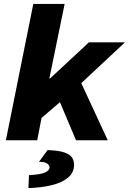

<svg xmlns="http://www.w3.org/2000/svg" viewBox="-20 -716 658 980"><path d="M10 0 150 -696H310L232 -316H236L434 -500H618L346 -246L192 -114L170 0ZM276 -218 378 -328 530 0H368ZM125 244 128 178Q186 175 209.5 164.5Q233 154 233 138Q233 129 222 119.5Q211 110 179 110L223 50Q279 52 308 62Q337 72 347.5 88Q358 104 358 124Q358 165 327.5 190.5Q297 216 244.5 229Q192 242 125 244Z"/></svg>

Font: Source Code Pro ExtraLight Black
Style: Italic
Weight: 900
Italic angle: -11°
Monospace: yes
Version: Version 1.016;hotconv 1.0.116;makeotfexe 2.5.65601